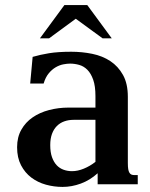

<svg xmlns="http://www.w3.org/2000/svg" viewBox="-20 -736 598 767"><path d="M361.3 -257.3H273.9Q253.9 -257.3 236.8 -251.2Q219.7 -245.1 207.3 -232.7Q194.8 -220.2 187.7 -201.2Q180.7 -182.1 180.7 -156.2Q180.7 -127.9 187.7 -108.2Q194.8 -88.4 206.5 -75.9Q218.3 -63.5 234.1 -57.9Q250 -52.2 267.6 -52.2Q290.5 -52.2 314.9 -62.3Q339.4 -72.3 361.3 -89.4ZM490.7 -85Q490.7 -69.8 492.2 -60.5Q493.7 -51.3 497.1 -45.9Q500.5 -40.5 505.1 -38.6Q509.8 -36.6 516.6 -36.6H530.3V0H370.1V-43.9Q339.4 -16.1 303 -2.7Q266.6 10.7 230 10.7Q195.8 10.7 163.3 1.7Q130.9 -7.3 105.2 -26.6Q79.6 -45.9 64 -75.9Q48.3 -106 48.3 -147.9Q48.3 -188 65.2 -217.8Q82 -247.6 110.4 -267.1Q138.7 -286.6 176 -296.4Q213.4 -306.2 253.9 -306.2H361.3V-352.1Q361.3 -392.1 352.3 -417.5Q343.3 -442.9 328.9 -457.3Q314.5 -471.7 296.1 -476.8Q277.8 -481.9 259.8 -481.9Q248.5 -481.9 233.2 -479Q217.8 -476.1 202.6 -467.3Q187.5 -458.5 174.6 -442.9Q161.6 -427.2 154.3 -402.3H100.6L110.4 -508.8Q125.5 -513.2 141.6 -516.8Q157.7 -520.5 176 -523.4Q194.3 -526.4 216.1 -527.8Q237.8 -529.3 264.6 -529.3Q307.6 -529.3 348.4 -521Q389.2 -512.7 420.7 -491.9Q452.1 -471.2 471.4 -436.5Q490.7 -401.9 490.7 -349.1ZM237.3 -715.8H328.6L426.3 -583H389.6L282.7 -661.1L176.3 -583H139.6Z"/></svg>

Font: Arian AMU Serif
Style: Bold
Weight: 700
Designer: Ruben Hakobyan (Tarumian)
Foundry: Ruben Hakobyan (Tarumian)
Version: Version 1.002